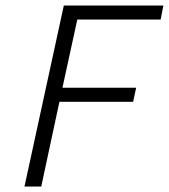

<svg xmlns="http://www.w3.org/2000/svg" viewBox="-20 -678 614 698"><path d="M564 -607H261L207 -359H475L464 -308H196L130 0H69L212 -658H574Z"/></svg>

Font: EauTest Semilight
Style: Italic
Weight: 300
Italic angle: -12°
Designer: Christian Thalmann (Catharsis Fonts)
Version: Version 0.001;PS 000.001;hotconv 1.0.88;makeotf.lib2.5.64775